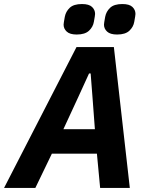

<svg xmlns="http://www.w3.org/2000/svg" viewBox="-55 -931 733 951"><path d="M588 0H441L425 -170H202L120 0H-35L324 -698H509ZM415 -291 403 -451 394 -567H386L333 -451L259 -291ZM325 -760Q291 -760 275.5 -774.5Q260 -789 260 -809Q260 -814 261.5 -822Q263 -830 266 -848Q271 -874 290.5 -892.5Q310 -911 351 -911Q386 -911 401 -896.5Q416 -882 416 -862Q416 -857 414.5 -849Q413 -841 410 -823Q406 -798 386 -779Q366 -760 325 -760ZM525 -760Q491 -760 475.5 -774.5Q460 -789 460 -809Q460 -814 461.5 -822Q463 -830 466 -848Q471 -874 490.5 -892.5Q510 -911 551 -911Q586 -911 601 -896.5Q616 -882 616 -862Q616 -857 614.5 -849Q613 -841 610 -823Q606 -798 586 -779Q566 -760 525 -760Z"/></svg>

Font: IBM Plex Sans
Style: Bold Italic
Weight: 700
Italic angle: -11.31°
Designer: Mike Abbink, Paul van der Laan, Pieter van Rosmalen
Foundry: Bold Monday
Version: Version 3.201